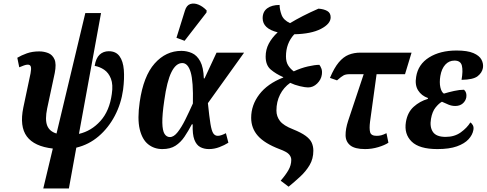

<svg xmlns="http://www.w3.org/2000/svg" viewBox="-20 -834 2755 1087"><path d="M225 233 279 7Q174 -5 132 -61.5Q90 -118 112 -225L153 -419Q158 -445 154.5 -456.5Q151 -468 137 -468Q128 -468 115.5 -463.5Q103 -459 89 -453L78 -507Q101 -521 132 -532Q163 -543 202 -543Q229 -543 253 -533.5Q277 -524 288.5 -498Q300 -472 290 -421L247 -220Q234 -157 247 -123.5Q260 -90 300 -78L463 -760H552L427 -76Q497 -92 548.5 -149Q600 -206 613 -302Q621 -355 608 -388.5Q595 -422 570 -439Q545 -456 516 -461Q523 -505 544 -524.5Q565 -544 596 -544Q636 -544 656.5 -516Q677 -488 681 -439Q685 -390 677 -327Q666 -247 630 -178.5Q594 -110 538.5 -62.5Q483 -15 412 2L370 233Z M899 10Q853 10 819 -17Q785 -44 771 -102.5Q757 -161 771 -257Q792 -403 855.5 -474.5Q919 -546 1007 -546Q1038 -546 1066.5 -533.5Q1095 -521 1113.5 -487Q1132 -453 1134 -390H1138L1206 -536H1362L1157 -250Q1165 -172 1171.5 -132.5Q1178 -93 1187.5 -79Q1197 -65 1213 -65Q1223 -65 1235.5 -69.5Q1248 -74 1259 -80L1273 -26Q1251 -12 1222 -1Q1193 10 1163 10Q1135 10 1113.5 -1.5Q1092 -13 1080.5 -43Q1069 -73 1071 -130H1066Q1046 -92 1024.5 -60Q1003 -28 973.5 -9Q944 10 899 10ZM942 -58Q964 -58 986 -86Q1008 -114 1029.5 -157.5Q1051 -201 1072 -248Q1075 -373 1059.5 -425Q1044 -477 1012 -477Q976 -477 950.5 -425.5Q925 -374 910 -265Q898 -184 899 -139Q900 -94 911.5 -76Q923 -58 942 -58ZM1025 -603 979 -620 1027 -774Q1036 -804 1057 -811Q1078 -818 1103 -808Q1128 -798 1150 -775L1149 -763Z M1614 223 1569 189Q1597 157 1613 129Q1629 101 1629 71Q1629 54 1616 39.5Q1603 25 1562 10Q1478 -22 1440 -65Q1402 -108 1402 -167Q1402 -239 1448 -299.5Q1494 -360 1583 -395L1584 -397Q1541 -416 1512.5 -440.5Q1484 -465 1484 -514Q1484 -553 1501.5 -586.5Q1519 -620 1552 -651Q1467 -672 1467 -731Q1467 -768 1493 -787Q1519 -806 1563 -806Q1563 -780 1574 -750Q1585 -720 1622 -703Q1655 -723 1695 -743.5Q1735 -764 1783 -785Q1813 -783 1832.5 -772Q1852 -761 1852 -736Q1852 -699 1797 -670.5Q1742 -642 1646 -640Q1599 -589 1599 -515Q1599 -484 1611 -464.5Q1623 -445 1643 -430Q1684 -449 1723.5 -458Q1763 -467 1788 -467Q1794 -460 1799.5 -446Q1805 -432 1802 -411Q1798 -383 1775.5 -361Q1753 -339 1724 -339Q1708 -339 1678 -346Q1648 -353 1623 -365Q1586 -339 1565.5 -298.5Q1545 -258 1545 -208Q1545 -175 1565 -149Q1585 -123 1639 -102Q1686 -83 1711 -64.5Q1736 -46 1745 -25.5Q1754 -5 1754 19Q1754 65 1733 100.5Q1712 136 1679.5 166Q1647 196 1614 223Z M2047 10Q1989 10 1963 -11Q1937 -32 1936.5 -68Q1936 -104 1951 -150L2039 -414H1960Q1938 -414 1925.5 -407.5Q1913 -401 1888 -379L1848 -393Q1872 -450 1898 -481Q1924 -512 1954 -524Q1984 -536 2020 -536H2310L2273 -414H2112L2075 -145Q2070 -106 2075.5 -85.5Q2081 -65 2112 -65Q2126 -65 2138 -68Q2150 -71 2168 -80L2179 -26Q2158 -12 2121.5 -1Q2085 10 2047 10Z M2456 10Q2354 10 2310.5 -32.5Q2267 -75 2278 -143Q2287 -198 2322 -229.5Q2357 -261 2402 -274L2403 -279Q2366 -292 2347 -322.5Q2328 -353 2336 -399Q2347 -470 2409.5 -509Q2472 -548 2565 -548Q2626 -548 2660 -533.5Q2694 -519 2706 -496Q2718 -473 2714 -449Q2709 -422 2684 -402.5Q2659 -383 2593 -382Q2602 -433 2595 -462Q2588 -491 2553 -491Q2522 -491 2501 -468Q2480 -445 2473 -404Q2467 -367 2473 -340Q2479 -313 2493 -304Q2519 -312 2550.5 -319Q2582 -326 2607 -326Q2624 -311 2620 -283Q2616 -262 2599.5 -248Q2583 -234 2557 -234Q2538 -234 2519.5 -241.5Q2501 -249 2482 -258Q2465 -249 2446 -225.5Q2427 -202 2420 -161Q2412 -115 2431 -87Q2450 -59 2503 -59Q2553 -59 2588.5 -84.5Q2624 -110 2643 -141Q2651 -136 2657 -125Q2663 -114 2660 -98Q2655 -70 2632.5 -45.5Q2610 -21 2567 -5.5Q2524 10 2456 10Z"/></svg>

Font: Noto Serif Condensed
Style: Bold Italic
Weight: 700
Width: 3
Italic angle: -12°
Designer: Monotype Design Team
Foundry: Monotype Imaging Inc.
Version: Version 2.014